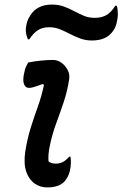

<svg xmlns="http://www.w3.org/2000/svg" viewBox="-20 -806 535 839"><path d="M103 -533Q163 -544 212 -544Q232 -544 249 -531.5Q266 -519 276 -499.5Q286 -480 282 -458Q274 -407 258.5 -360.5Q243 -314 226.5 -269.5Q210 -225 200 -180Q193 -149 192 -131.5Q191 -114 192 -101Q203 -91 223 -91Q241 -91 254.5 -98Q268 -105 282 -121H288Q293 -93 285 -58Q279 -32 260 -11Q235 13 186 13Q156 13 131.5 -4Q107 -21 95 -55Q83 -89 90 -141Q99 -199 114 -247Q129 -295 145.5 -340.5Q162 -386 172 -435L167 -439Q149 -433 134 -427.5Q119 -422 106 -422Q91 -422 84.5 -439.5Q78 -457 87 -493Q89 -504 93 -513Q97 -522 103 -533ZM394 -728Q423 -728 444 -739.5Q465 -751 484 -781H490Q493 -773 494 -763Q495 -753 495 -740Q494 -723 489.5 -705Q485 -687 477 -675Q461 -650 437 -639.5Q413 -629 382 -629Q354 -629 330 -638Q306 -647 285 -658Q264 -669 242 -678Q220 -687 195 -687Q164 -687 144 -673Q124 -659 108 -634H102Q98 -643 95 -655.5Q92 -668 93 -681Q94 -695 98.5 -710Q103 -725 112 -738Q126 -761 149.5 -773.5Q173 -786 207 -786Q237 -786 260.5 -777Q284 -768 304.5 -757Q325 -746 346.5 -737Q368 -728 394 -728Z"/></svg>

Font: Recursive Sn Csl St Med
Style: Italic
Weight: 500
Italic angle: -15°
Version: Version 1.079;hotconv 1.0.112;makeotfexe 2.5.65598; ttfautoh